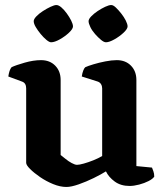

<svg xmlns="http://www.w3.org/2000/svg" viewBox="-20 -739 651 763"><path d="M244 4Q219 4 191 -7.5Q163 -19 139 -35.5Q115 -52 99.5 -67.5Q84 -83 84 -92V-388Q84 -398 80 -405Q76 -412 67 -415L13 -435Q15 -448 18 -457Q21 -466 26 -472Q43 -480 78 -490Q113 -500 143 -500Q178 -500 199.5 -478Q221 -456 221 -421V-123Q229 -117 240.5 -107.5Q252 -98 265 -91Q278 -84 286 -84Q295 -84 313 -89Q331 -94 351 -102Q371 -110 386 -119V-388Q386 -397 381.5 -404.5Q377 -412 368 -415L305 -435Q307 -449 311 -459Q315 -469 319 -472Q330 -477 351.5 -483.5Q373 -490 398.5 -495Q424 -500 444 -500Q479 -500 500.5 -478Q522 -456 522 -421V-79L584 -73Q586 -68 589.5 -58.5Q593 -49 593 -37Q587 -28 570.5 -19.5Q554 -11 533 -5.5Q512 0 495 0Q460 0 436 -17.5Q412 -35 401 -58Q382 -46 352.5 -31.5Q323 -17 293 -6.5Q263 4 244 4ZM401 -571Q393 -571 381.5 -580.5Q370 -590 358 -603.5Q346 -617 339 -631.5Q332 -646 332 -655Q332 -663 342.5 -674Q353 -685 368 -695Q383 -705 398 -712Q413 -719 422 -719Q430 -719 440.5 -709Q451 -699 462 -685Q473 -671 480 -657Q487 -643 487 -634Q487 -624 471 -609Q455 -594 434.5 -582.5Q414 -571 401 -571ZM183 -571Q176 -571 164.5 -580.5Q153 -590 141.5 -604Q130 -618 122 -631.5Q114 -645 114 -655Q114 -663 124.5 -674Q135 -685 150.5 -695Q166 -705 181 -712Q196 -719 204 -719Q213 -719 224 -709.5Q235 -700 245.5 -685.5Q256 -671 263 -657Q270 -643 270 -634Q270 -624 254 -609Q238 -594 217.5 -582.5Q197 -571 183 -571Z"/></svg>

Font: Texturina 12pt
Style: Bold
Weight: 700
Designer: Guillermo Torres Carreño
Foundry: Omnibus-Type
Version: Version 1.002